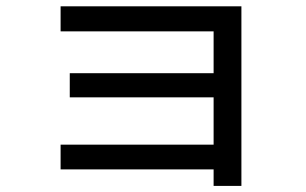

<svg xmlns="http://www.w3.org/2000/svg" viewBox="-20 -572 978 614"><path d="M663.1 -30.3H173.8V-109.4H663.1V-260.7H203.1V-337.9H663.1V-471.7H173.8V-551.8H752V22.5H663.1Z"/></svg>

Font: Pretendard JP Medium
Style: Regular
Weight: 500
Designer: Base glyphs from Inter by Rasmus Andersson; Hangeul glyphs from Noto Sans CJK(Source Han Sans) by Jang Soo-young and Kan
Foundry: Kil Hyung-jin
Version: Version 1.309